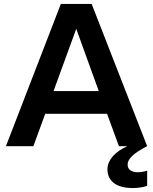

<svg xmlns="http://www.w3.org/2000/svg" viewBox="-20 -740 775 972"><path d="M582 0H625C567 25 524 68 524 117C524 183 578 212 651 212C674 212 702 209 725 201V124C709 129 694 132 678 132C648 132 626 120 626 93C626 65 656 35 725 0L444 -720H288L10 0H149L209 -164H522ZM251 -279 366 -594 480 -279Z"/></svg>

Font: Aspekta 600
Style: Regular
Weight: 600
Designer: Ivo Dolenc
Version: Version 2.100